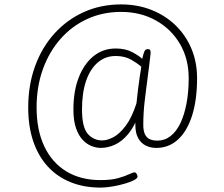

<svg xmlns="http://www.w3.org/2000/svg" viewBox="-20 -725 1014 871"><path d="M436 126Q360 126 299 101Q238 76 195.5 29Q153 -18 130.5 -85Q108 -152 108 -237Q108 -339 139 -424.5Q170 -510 227 -573Q284 -636 361 -670.5Q438 -705 529 -705Q604 -705 667 -680Q730 -655 776.5 -610Q823 -565 848.5 -504Q874 -443 874 -370Q874 -272 851.5 -201Q829 -130 787.5 -92Q746 -54 689 -54Q662 -54 640.5 -65Q619 -76 606.5 -99Q594 -122 594 -159V-202L609 -204Q589 -150 561.5 -117Q534 -84 502 -69Q470 -54 437 -54Q418 -54 396.5 -62Q375 -70 356 -89.5Q337 -109 325 -143Q313 -177 313 -228Q313 -311 337 -373Q361 -435 404 -470Q447 -505 505 -505Q549 -505 580 -488.5Q611 -472 625 -458Q632 -487 636.5 -494.5Q641 -502 649 -502H651Q659 -502 661.5 -497Q664 -492 663 -481Q660 -453 656.5 -425.5Q653 -398 649.5 -371Q646 -344 642.5 -317Q639 -290 636 -263.5Q633 -237 631.5 -211Q630 -185 630 -159Q630 -133 637 -117Q644 -101 658.5 -94Q673 -87 694 -87Q727 -87 753.5 -107.5Q780 -128 798 -165.5Q816 -203 826 -255Q836 -307 836 -370Q836 -458 796.5 -525.5Q757 -593 687.5 -632Q618 -671 529 -671Q446 -671 376 -639Q306 -607 254.5 -548.5Q203 -490 174.5 -411Q146 -332 146 -237Q146 -135 181 -61Q216 13 281 52.5Q346 92 436 92Q485 92 516.5 83Q548 74 565.5 65.5Q583 57 590 57Q597 57 600.5 65Q604 73 604 76Q604 84 587.5 92.5Q571 101 545 108.5Q519 116 490 121Q461 126 436 126ZM444 -88Q466 -88 494 -102.5Q522 -117 550 -154Q578 -191 599 -256Q602 -284 606 -318Q610 -352 614.5 -381Q619 -410 621 -422Q605 -437 575.5 -454Q546 -471 505 -471Q458 -471 423.5 -441.5Q389 -412 370.5 -358Q352 -304 352 -228Q352 -148 378 -118Q404 -88 444 -88Z"/></svg>

Font: Asap Thin
Style: Italic
Weight: 250
Italic angle: -6°
Designer: Pablo Cosgaya
Foundry: Omnibus-Type
Version: Version 3.001